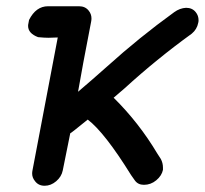

<svg xmlns="http://www.w3.org/2000/svg" viewBox="-20 -584 656 615"><path d="M233 -564Q253 -564 264 -550Q273 -539 273 -525Q273 -520 272 -515Q243 -366 230 -290Q277 -330 323 -371Q426 -464 538 -545Q556 -558 576 -559Q596 -559 607 -545Q616 -534 616 -519Q616 -515 615 -511Q611 -490 594 -476Q482 -395 379 -301L344 -271Q425 -191 484 -92L495 -75Q502 -62 502 -47V-40Q498 -21 480.5 -6.5Q463 8 441 8Q422 8 412 -6L400 -23Q315 -160 261 -201Q207 -157 205 -157L181 -38Q177 -18 160 -3.5Q143 11 123 11Q103 11 92 -4Q83 -15 83 -28Q83 -33 84 -38Q137 -316 165 -464L135 -463Q122 -463 102 -465Q70 -477 70 -501Q70 -505 71 -509L73 -520Q95 -564 134 -564Z"/></svg>

Font: Bad Comic
Style: Italic
Weight: 400
Italic angle: -11°
Designer: GGBotNet
Foundry: GGBotNet
Version: 0.95